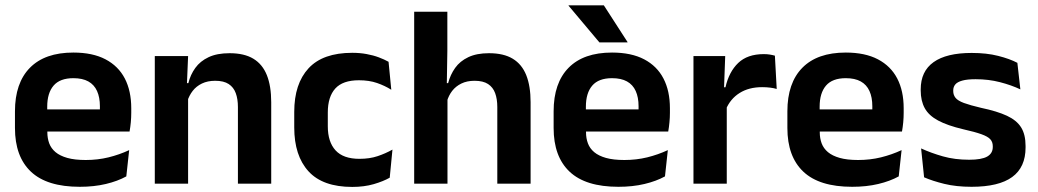

<svg xmlns="http://www.w3.org/2000/svg" viewBox="-20 -706 3988 738"><path d="M286.5 12Q160.5 12 99 -46Q37.5 -104 37.5 -214V-278Q37.5 -387 95 -445.5Q152.5 -504 262 -504Q336 -504 385.5 -478Q435 -452 459.8 -404.2Q484.5 -356.5 484.5 -290V-272.5Q484.5 -254.5 482.8 -235.8Q481 -217 478 -200.5H362Q363.5 -228 363.8 -252.8Q364 -277.5 364 -297.5Q364 -332 353 -356.2Q342 -380.5 319.5 -393Q297 -405.5 262 -405.5Q210.5 -405.5 186 -377Q161.5 -348.5 161.5 -296V-250.5L162 -236V-197.5Q162 -174.5 169.2 -155Q176.5 -135.5 193.5 -121.2Q210.5 -107 238.8 -99Q267 -91 309.5 -91Q355.5 -91 397.2 -101.2Q439 -111.5 476.5 -129L465.5 -28Q432 -9.5 386.8 1.2Q341.5 12 286.5 12ZM452 -200.5H105.5V-285.5H452Z M1022.5 0H894.5V-294.5Q894.5 -325.5 886.2 -348Q878 -370.5 859 -383Q840 -395.5 807 -395.5Q778 -395.5 756.2 -385Q734.5 -374.5 720.8 -356.8Q707 -339 700 -316.5L680 -386.5H704Q712 -419 730.8 -445Q749.5 -471 781.8 -486.2Q814 -501.5 862.5 -501.5Q919 -501.5 954 -480.2Q989 -459 1005.8 -417Q1022.5 -375 1022.5 -313ZM703 0H575V-490.5H703L698 -371L703 -360.5Z M1334 12.5Q1220.5 12.5 1165.8 -47.5Q1111 -107.5 1111 -216V-276Q1111 -384 1166 -443.5Q1221 -503 1334 -503Q1363.5 -503 1389.2 -498.2Q1415 -493.5 1436.2 -485.5Q1457.5 -477.5 1473.5 -468.5L1484 -361Q1459.5 -376.5 1429.2 -387Q1399 -397.5 1359.5 -397.5Q1297.5 -397.5 1268.8 -365.8Q1240 -334 1240 -273.5V-220.5Q1240 -160.5 1269.8 -128Q1299.5 -95.5 1361.5 -95.5Q1401 -95.5 1431.5 -105.8Q1462 -116 1488.5 -131L1478 -23Q1453.5 -9 1416.5 1.8Q1379.5 12.5 1334 12.5Z M2019.5 0H1891.5V-294.5Q1891.5 -325.5 1883.2 -348Q1875 -370.5 1856 -383Q1837 -395.5 1804 -395.5Q1775 -395.5 1753.5 -385Q1732 -374.5 1718.2 -356.8Q1704.5 -339 1698 -316.5L1672 -386.5H1702.5Q1711 -419 1729.5 -445Q1748 -471 1780 -486.2Q1812 -501.5 1859.5 -501.5Q1916 -501.5 1951 -480.2Q1986 -459 2002.8 -417Q2019.5 -375 2019.5 -313ZM1700 0H1572V-661H1699.5V-510L1697 -357.5L1700 -348Z M2357 12Q2231 12 2169.5 -46Q2108 -104 2108 -214V-278Q2108 -387 2165.5 -445.5Q2223 -504 2332.5 -504Q2406.5 -504 2456 -478Q2505.5 -452 2530.2 -404.2Q2555 -356.5 2555 -290V-272.5Q2555 -254.5 2553.2 -235.8Q2551.5 -217 2548.5 -200.5H2432.5Q2434 -228 2434.2 -252.8Q2434.5 -277.5 2434.5 -297.5Q2434.5 -332 2423.5 -356.2Q2412.5 -380.5 2390 -393Q2367.5 -405.5 2332.5 -405.5Q2281 -405.5 2256.5 -377Q2232 -348.5 2232 -296V-250.5L2232.5 -236V-197.5Q2232.5 -174.5 2239.8 -155Q2247 -135.5 2264 -121.2Q2281 -107 2309.2 -99Q2337.5 -91 2380 -91Q2426 -91 2467.8 -101.2Q2509.5 -111.5 2547 -129L2536 -28Q2502.5 -9.5 2457.2 1.2Q2412 12 2357 12ZM2522.5 -200.5H2176V-285.5H2522.5ZM2392 -544.5 2301 -685.5H2165.5V-684L2284 -543H2392Z M2770 -285 2737.5 -370.5H2768.5Q2782 -430 2817.5 -464Q2853 -498 2916 -498Q2929 -498 2939.5 -496.2Q2950 -494.5 2958.5 -492L2965.5 -364Q2954.5 -367.5 2940 -369.2Q2925.5 -371 2909.5 -371Q2858.5 -371 2822.8 -348.5Q2787 -326 2770 -285ZM2773.5 0H2645.5V-490.5H2767.5L2762 -340L2773.5 -335.5Z M3255.5 12Q3129.5 12 3068 -46Q3006.5 -104 3006.5 -214V-278Q3006.5 -387 3064 -445.5Q3121.5 -504 3231 -504Q3305 -504 3354.5 -478Q3404 -452 3428.8 -404.2Q3453.5 -356.5 3453.5 -290V-272.5Q3453.5 -254.5 3451.8 -235.8Q3450 -217 3447 -200.5H3331Q3332.5 -228 3332.8 -252.8Q3333 -277.5 3333 -297.5Q3333 -332 3322 -356.2Q3311 -380.5 3288.5 -393Q3266 -405.5 3231 -405.5Q3179.5 -405.5 3155 -377Q3130.5 -348.5 3130.5 -296V-250.5L3131 -236V-197.5Q3131 -174.5 3138.2 -155Q3145.5 -135.5 3162.5 -121.2Q3179.5 -107 3207.8 -99Q3236 -91 3278.5 -91Q3324.5 -91 3366.2 -101.2Q3408 -111.5 3445.5 -129L3434.5 -28Q3401 -9.5 3355.8 1.2Q3310.5 12 3255.5 12ZM3421 -200.5H3074.5V-285.5H3421Z M3714.5 12Q3655.5 12 3609.8 0.8Q3564 -10.5 3532 -24.5L3520.5 -135.5Q3558.5 -118 3604.2 -105Q3650 -92 3705 -92Q3753 -92 3774.5 -104.2Q3796 -116.5 3796 -141V-144Q3796 -160.5 3786.2 -171Q3776.5 -181.5 3752 -190.2Q3727.5 -199 3683 -209Q3621.5 -223.5 3585.8 -242.8Q3550 -262 3534.5 -290.2Q3519 -318.5 3519 -358V-362.5Q3519 -432 3568.5 -467.2Q3618 -502.5 3715 -502.5Q3772.5 -502.5 3816.8 -491.2Q3861 -480 3890.5 -464.5L3902 -362.5Q3867 -379 3823.5 -390.2Q3780 -401.5 3730 -401.5Q3697.5 -401.5 3678.8 -396.2Q3660 -391 3652 -381.5Q3644 -372 3644 -358.5V-356Q3644 -341 3652.8 -330Q3661.5 -319 3685 -310.2Q3708.5 -301.5 3751 -291.5Q3813 -278.5 3850.5 -261Q3888 -243.5 3905 -216.2Q3922 -189 3922 -145V-139Q3922 -63 3870.5 -25.5Q3819 12 3714.5 12Z"/></svg>

Font: Anek Kannada Medium SemiBold
Style: Regular
Weight: 600
Version: Version 1.003